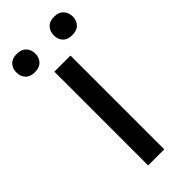

<svg xmlns="http://www.w3.org/2000/svg" viewBox="-258 -725 765 765"><g transform="rotate(-45 124.5 -342.5)"><path d="M166.5 0H75.7V-528.3H166.5ZM189.7 -595.2Q176.3 -609.9 176.3 -631.8Q176.3 -653.8 189.7 -668.9Q203.1 -684.1 229.5 -684.1Q255.9 -684.1 269.5 -668.9Q283.2 -653.8 283.2 -631.8Q283.2 -609.9 269.5 -595.2Q255.9 -580.6 229.5 -580.6Q203.1 -580.6 189.7 -595.2ZM-20.3 -596.2Q-33.7 -610.8 -33.7 -632.8Q-33.7 -654.8 -20.3 -669.7Q-6.8 -684.6 19.5 -684.6Q45.9 -684.6 59.6 -669.7Q73.2 -654.8 73.2 -632.8Q73.2 -610.8 59.6 -596.2Q45.9 -581.5 19.5 -581.5Q-6.8 -581.5 -20.3 -596.2Z"/></g></svg>

Font: MAUL
Style: Regular
Weight: 400
Designer: MAUL
Version: Version 1.0; 2020; ttfautohint (v1.8.3)